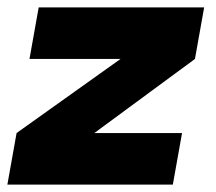

<svg xmlns="http://www.w3.org/2000/svg" viewBox="-26 -501 587 521"><path d="M443 0H-6L19 -140L301 -341H54L79 -481H528L503 -341L230 -140H468Z"/></svg>

Font: Fugaz One
Style: Regular
Weight: 400
Designer: Daniel Hernandez
Foundry: Daniel Hernandez
Version: Version 1.002